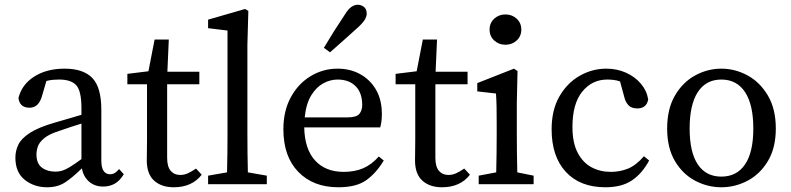

<svg xmlns="http://www.w3.org/2000/svg" viewBox="-20 -778 3342 811"><path d="M416 10Q380 10 356 -11Q332 -32 326 -67Q285 -27 254 -7Q223 13 179 13Q124 13 84.5 -18.5Q45 -50 45 -112Q45 -141 57.5 -167Q70 -193 106 -216.5Q142 -240 211 -260Q240 -268 268 -276.5Q296 -285 324 -293V-321Q324 -394 302 -418Q280 -442 230 -442Q219 -442 205.5 -441Q192 -440 176 -436L157 -371Q143 -323 105 -323Q63 -323 58 -364Q72 -421 124.5 -454.5Q177 -488 253 -488Q332 -488 370 -448.5Q408 -409 408 -314V-101Q408 -69 418 -55.5Q428 -42 444 -42Q457 -42 466 -48Q475 -54 483 -64L503 -42Q485 -13 463.5 -1.5Q442 10 416 10ZM134 -126Q134 -87 157 -70Q180 -53 214 -53Q229 -53 242.5 -57Q256 -61 275 -72.5Q294 -84 324 -106V-256Q301 -249 278.5 -241.5Q256 -234 233 -226Q188 -212 167 -194.5Q146 -177 140 -159.5Q134 -142 134 -126Z M714 13Q662 13 631 -15Q600 -43 600 -101Q600 -120 600.5 -138.5Q601 -157 601 -186V-422H518V-466L607 -477L633 -611H693L687 -475H822V-422H686V-112Q686 -74 701 -56.5Q716 -39 741 -39Q758 -39 773.5 -46Q789 -53 808 -66L832 -40Q791 13 714 13Z M859 0V-36L939 -50Q940 -91 940.5 -130.5Q941 -170 941 -210V-649L859 -659V-695L1015 -740L1029 -732L1025 -589V-210Q1025 -170 1025.5 -130Q1026 -90 1027 -50L1107 -36V0Z M1406 -442Q1375 -442 1345.5 -426Q1316 -410 1294.5 -375Q1273 -340 1267 -282H1445Q1486 -282 1498 -297Q1510 -312 1510 -334Q1510 -386 1482 -414Q1454 -442 1406 -442ZM1409 13Q1303 13 1240 -52Q1177 -117 1177 -232Q1177 -309 1208 -366.5Q1239 -424 1291.5 -456Q1344 -488 1406 -488Q1459 -488 1501 -465Q1543 -442 1568 -399.5Q1593 -357 1593 -296Q1593 -279 1591 -264.5Q1589 -250 1586 -240H1265Q1267 -148 1311 -100Q1355 -52 1432 -52Q1479 -52 1514.5 -67.5Q1550 -83 1580 -117L1601 -100Q1570 -48 1528 -17.5Q1486 13 1409 13ZM1348 -576Q1390 -647 1437 -717Q1451 -740 1464.5 -749Q1478 -758 1491 -758Q1505 -758 1517 -749Q1529 -740 1529 -720Q1529 -710 1522.5 -697.5Q1516 -685 1495 -665Q1464 -637 1434.5 -610.5Q1405 -584 1374 -557Z M1847 13Q1795 13 1764 -15Q1733 -43 1733 -101Q1733 -120 1733.5 -138.5Q1734 -157 1734 -186V-422H1651V-466L1740 -477L1766 -611H1826L1820 -475H1955V-422H1819V-112Q1819 -74 1834 -56.5Q1849 -39 1874 -39Q1891 -39 1906.5 -46Q1922 -53 1941 -66L1965 -40Q1924 13 1847 13Z M2002 0V-36L2076 -50Q2077 -88 2077.5 -132Q2078 -176 2078 -210V-257Q2078 -298 2077.5 -325.5Q2077 -353 2075 -383L1996 -392V-427L2151 -488L2166 -478L2163 -342V-210Q2163 -177 2163.5 -132.5Q2164 -88 2165 -50L2234 -36V0ZM2115 -589Q2087 -589 2067.5 -607Q2048 -625 2048 -653Q2048 -681 2067.5 -699Q2087 -717 2115 -717Q2143 -717 2162.5 -699Q2182 -681 2182 -653Q2182 -625 2162.5 -607Q2143 -589 2115 -589Z M2537 13Q2430 13 2370 -52Q2310 -117 2310 -232Q2310 -313 2342.5 -370Q2375 -427 2428 -457.5Q2481 -488 2541 -488Q2586 -488 2624 -471Q2662 -454 2687 -424.5Q2712 -395 2718 -358Q2711 -320 2672 -320Q2647 -320 2634.5 -333.5Q2622 -347 2617 -368L2599 -434Q2585 -439 2571 -440.5Q2557 -442 2545 -442Q2481 -442 2439.5 -391Q2398 -340 2398 -242Q2398 -175 2420 -133Q2442 -91 2478.5 -71.5Q2515 -52 2560 -52Q2598 -52 2632 -65.5Q2666 -79 2700 -118L2722 -100Q2693 -46 2650 -16.5Q2607 13 2537 13Z M3027 13Q2969 13 2916.5 -14.5Q2864 -42 2831 -97.5Q2798 -153 2798 -235Q2798 -318 2831 -374.5Q2864 -431 2916.5 -459.5Q2969 -488 3027 -488Q3085 -488 3137.5 -459.5Q3190 -431 3223.5 -374.5Q3257 -318 3257 -235Q3257 -153 3223.5 -97.5Q3190 -42 3137.5 -14.5Q3085 13 3027 13ZM3027 -32Q3092 -32 3127 -83.5Q3162 -135 3162 -235Q3162 -336 3127 -389Q3092 -442 3027 -442Q2962 -442 2927.5 -389Q2893 -336 2893 -235Q2893 -135 2927.5 -83.5Q2962 -32 3027 -32Z"/></svg>

Font: Source Serif 4
Style: Regular
Weight: 400
Designer: Frank Grießhammer
Foundry: Adobe
Version: Version 4.005;hotconv 1.1.0;makeotfexe 2.6.0